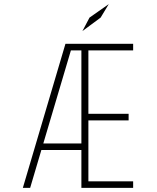

<svg xmlns="http://www.w3.org/2000/svg" viewBox="-20 -913 765 933"><path d="M91 0 298 -700H627V-668H409.5V-360H605V-328H409.5V-32H627V0H375.5V-184H181L126.5 0ZM375.5 -668H324.5L190.5 -216H375.5ZM380.5 -762 415 -827.5 508.5 -893 469 -827.5Z"/></svg>

Font: Trispace SemiCondensed Thin
Style: Regular
Weight: 100
Width: 4
Designer: Tyler Finck
Foundry: Etcetera Type Company
Version: Version 1.210; ttfautohint (v1.8.3)